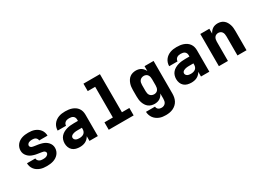

<svg xmlns="http://www.w3.org/2000/svg" viewBox="-26 -1598 3651 2684"><g transform="rotate(-30 1800.0 -256.0)"><path d="M298 8Q272 8 245.5 5Q219 2 194 -7Q169 -16 146.5 -31Q124 -46 108 -67Q92 -88 83.5 -113.5Q75 -139 75 -166H210Q210 -150 218.5 -137Q227 -124 240 -116Q253 -108 268 -105.5Q283 -103 298 -103Q313 -103 327 -104.5Q341 -106 354.5 -112Q368 -118 378.5 -129Q389 -140 389 -155Q389 -167 379.5 -177Q370 -187 358 -190.5Q346 -194 333 -196Q320 -198 307.5 -200Q295 -202 282.5 -204Q270 -206 257.5 -208Q245 -210 232.5 -213Q220 -216 208 -220Q196 -224 184 -228.5Q172 -233 161 -239.5Q150 -246 140 -254Q130 -262 121.5 -271.5Q113 -281 106 -291.5Q99 -302 94 -314Q89 -326 87 -338.5Q85 -351 85 -364Q85 -389 93.5 -413.5Q102 -438 118 -458Q134 -478 155.5 -492Q177 -506 201.5 -514Q226 -522 251 -525Q276 -528 302 -528Q328 -528 353.5 -525Q379 -522 403 -513Q427 -504 448.5 -489Q470 -474 485.5 -453.5Q501 -433 509 -408Q517 -383 517 -357H382Q382 -371 375 -383.5Q368 -396 356 -404Q344 -412 330 -414.5Q316 -417 302 -417Q288 -417 274.5 -415Q261 -413 249 -407.5Q237 -402 228 -390.5Q219 -379 219 -366Q219 -353 228.5 -343Q238 -333 250 -329.5Q262 -326 274.5 -324Q287 -322 300 -320Q313 -318 325.5 -316.5Q338 -315 350.5 -312.5Q363 -310 375.5 -307Q388 -304 400 -300.5Q412 -297 424 -292Q436 -287 447 -280.5Q458 -274 468 -266Q478 -258 486.5 -249Q495 -240 502 -229Q509 -218 514 -206Q519 -194 521 -181.5Q523 -169 523 -156Q523 -130 514 -105.5Q505 -81 488 -61Q471 -41 448.5 -27Q426 -13 401 -5.5Q376 2 350 5Q324 8 298 8Z M832 8H831Q800 8 769 0Q738 -8 714.5 -29Q691 -50 680 -80Q669 -110 669 -142Q669 -171 678 -199.5Q687 -228 706.5 -250Q726 -272 752 -286.5Q778 -301 806 -309Q834 -317 863.5 -320Q893 -323 922 -323H988V-346Q988 -363 981 -378Q974 -393 960.5 -402Q947 -411 931 -414Q915 -417 898 -417Q882 -417 866.5 -413.5Q851 -410 838 -401Q825 -392 817.5 -377.5Q810 -363 810 -347H675Q675 -374 683 -400Q691 -426 707 -448Q723 -470 745 -486Q767 -502 792.5 -511.5Q818 -521 844.5 -524.5Q871 -528 898 -528Q926 -528 953 -524.5Q980 -521 1006 -512Q1032 -503 1054.5 -487.5Q1077 -472 1093 -449.5Q1109 -427 1116 -400.5Q1123 -374 1123 -346V0H988V-76Q977 -56 960 -39Q943 -22 922.5 -11.5Q902 -1 878.5 3.5Q855 8 832 8ZM887 -103Q905 -103 924 -107.5Q943 -112 958 -123Q973 -134 980.5 -152Q988 -170 988 -189V-212H922Q910 -212 898 -211.5Q886 -211 874 -209Q862 -207 850.5 -203.5Q839 -200 828.5 -194Q818 -188 811 -178Q804 -168 804 -156Q804 -142 812.5 -130.5Q821 -119 833 -113Q845 -107 859 -105Q873 -103 887 -103Z M1299 0V-120H1435V-615H1315V-735H1581V-120H1701V0Z M2096 223Q2070 223 2043.5 219.5Q2017 216 1992 206Q1967 196 1945.5 180Q1924 164 1908.5 142.5Q1893 121 1884.5 95.5Q1876 70 1875 43H2021Q2021 57 2027.5 69Q2034 81 2045 89Q2056 97 2069.5 100Q2083 103 2096 103Q2114 103 2131 95.5Q2148 88 2159 73.5Q2170 59 2173.5 41Q2177 23 2177 5V-79Q2168 -60 2154 -42.5Q2140 -25 2121.5 -13.5Q2103 -2 2081.5 3Q2060 8 2039 8Q2013 8 1987.5 1Q1962 -6 1941 -22Q1920 -38 1906 -60.5Q1892 -83 1883.5 -107.5Q1875 -132 1872 -158Q1869 -184 1869 -210V-310Q1869 -336 1872 -362Q1875 -388 1883.5 -412.5Q1892 -437 1906 -459.5Q1920 -482 1941 -498Q1962 -514 1987.5 -521Q2013 -528 2039 -528Q2060 -528 2081.5 -523Q2103 -518 2121.5 -506.5Q2140 -495 2154 -477.5Q2168 -460 2177 -441V-520H2323V5Q2323 35 2317.5 64.5Q2312 94 2298 120.5Q2284 147 2261.5 167.5Q2239 188 2212 200.5Q2185 213 2155.5 218Q2126 223 2096 223ZM2099 -112Q2117 -112 2133.5 -119.5Q2150 -127 2160 -142Q2170 -157 2173.5 -174.5Q2177 -192 2177 -210V-310Q2177 -328 2173.5 -345.5Q2170 -363 2160 -378Q2150 -393 2133.5 -400.5Q2117 -408 2099 -408Q2081 -408 2063.5 -401Q2046 -394 2034.5 -379.5Q2023 -365 2019 -346.5Q2015 -328 2015 -310V-210Q2015 -192 2019 -173.5Q2023 -155 2034.5 -140.5Q2046 -126 2063.5 -119Q2081 -112 2099 -112Z M2632 8H2631Q2600 8 2569 0Q2538 -8 2514.5 -29Q2491 -50 2480 -80Q2469 -110 2469 -142Q2469 -171 2478 -199.5Q2487 -228 2506.5 -250Q2526 -272 2552 -286.5Q2578 -301 2606 -309Q2634 -317 2663.5 -320Q2693 -323 2722 -323H2788V-346Q2788 -363 2781 -378Q2774 -393 2760.5 -402Q2747 -411 2731 -414Q2715 -417 2698 -417Q2682 -417 2666.5 -413.5Q2651 -410 2638 -401Q2625 -392 2617.5 -377.5Q2610 -363 2610 -347H2475Q2475 -374 2483 -400Q2491 -426 2507 -448Q2523 -470 2545 -486Q2567 -502 2592.5 -511.5Q2618 -521 2644.5 -524.5Q2671 -528 2698 -528Q2726 -528 2753 -524.5Q2780 -521 2806 -512Q2832 -503 2854.5 -487.5Q2877 -472 2893 -449.5Q2909 -427 2916 -400.5Q2923 -374 2923 -346V0H2788V-76Q2777 -56 2760 -39Q2743 -22 2722.5 -11.5Q2702 -1 2678.5 3.5Q2655 8 2632 8ZM2687 -103Q2705 -103 2724 -107.5Q2743 -112 2758 -123Q2773 -134 2780.5 -152Q2788 -170 2788 -189V-212H2722Q2710 -212 2698 -211.5Q2686 -211 2674 -209Q2662 -207 2650.5 -203.5Q2639 -200 2628.5 -194Q2618 -188 2611 -178Q2604 -168 2604 -156Q2604 -142 2612.5 -130.5Q2621 -119 2633 -113Q2645 -107 2659 -105Q2673 -103 2687 -103Z M3077 0V-520H3223V-441Q3232 -460 3246 -477Q3260 -494 3278 -506Q3296 -518 3317.5 -523Q3339 -528 3360 -528Q3386 -528 3411 -520.5Q3436 -513 3456 -496.5Q3476 -480 3489 -458Q3502 -436 3510 -411.5Q3518 -387 3520.5 -361.5Q3523 -336 3523 -310V0H3377V-310Q3377 -328 3373.5 -345.5Q3370 -363 3360.5 -377.5Q3351 -392 3334.5 -400Q3318 -408 3300 -408Q3282 -408 3265.5 -400Q3249 -392 3239.5 -377.5Q3230 -363 3226.5 -345.5Q3223 -328 3223 -310V0Z"/></g></svg>

Font: Iosevka Custom Heavy Extended
Style: Regular
Weight: 900
Width: 7
Monospace: yes
Designer: Belleve Invis
Foundry: Belleve Invis
Version: Version 11.2.4; ttfautohint (v1.8.4)